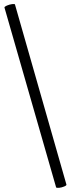

<svg xmlns="http://www.w3.org/2000/svg" viewBox="-20 -757 390 943"><path d="M53.7 -734.4 306.2 149.4Q307.6 153.8 295.4 158.9Q283.2 164.1 270 165.5Q256.8 167 255.4 162.6L2 -719.7Q1 -724.1 13.4 -729.5Q25.9 -734.9 39.3 -736.8Q52.7 -738.8 53.7 -734.4Z"/></svg>

Font: Junicode Two Beta VF
Style: Regular
Weight: 400
Designer: Peter S. Baker
Foundry: Briery Creek Software
Version: Version 1.031 beta; ttfautohint (v1.8.1.43-b0c9)